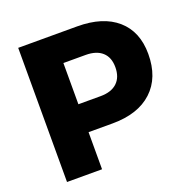

<svg xmlns="http://www.w3.org/2000/svg" viewBox="-125 -822 930 943"><g transform="rotate(-20 340.0 -350.5)"><path d="M376 -701.2Q510.3 -701.2 584.2 -636.5Q658.2 -571.8 658.2 -455.1Q658.2 -331.1 584.2 -262.5Q510.3 -193.8 376 -193.8H251V0H67.9V-701.2ZM367.2 -339.8Q423.3 -339.8 453.6 -368.2Q483.9 -396.5 483.9 -449.2Q483.9 -500.5 453.6 -527.8Q423.3 -555.2 367.2 -555.2H251V-339.8Z"/></g></svg>

Font: Montserrat-Arabic
Style: Bold
Weight: 700
Designer: Mohamed Gaber
Foundry: Kief Type Foundry
Version: Version 5.008;PS 005.008;hotconv 1.0.88;makeotf.lib2.5.64775